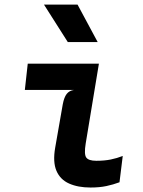

<svg xmlns="http://www.w3.org/2000/svg" viewBox="-20 -830 640 858"><path d="M384.5 8Q328.5 8 288.8 -9.8Q249 -27.5 232.2 -66.8Q215.5 -106 226.5 -169.5L260.5 -364Q266.5 -395.5 278 -410.2Q289.5 -425 310 -428H91L104 -545.5H422L363 -189Q355 -140.5 365.5 -126Q376 -111.5 410.5 -111.5Q446.5 -111.5 474.8 -117.2Q503 -123 528.5 -133L514 -15.5Q486 -5 455.2 1.5Q424.5 8 384.5 8ZM416.5 -642H283L176.5 -809.5H326.5Z"/></svg>

Font: Spline Sans Mono SemiBold
Style: Italic
Weight: 600
Italic angle: -4°
Monospace: yes
Version: Version 1.004